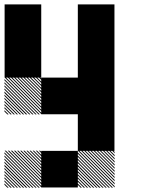

<svg xmlns="http://www.w3.org/2000/svg" viewBox="-21 -520 708 874"><path d="M333.3 -166.7H500V0H333.3ZM333.3 -333.3H500V-166.7H333.3ZM500.8 177.5 489.2 165.8H495L500.8 171.7ZM500.8 191.7 475 165.8H480.8L500.8 185.8ZM500.8 205.8 460.8 165.8H466.7L500.8 200ZM500.8 220 446.7 165.8H452.5L500.8 214.2ZM500.8 234.2 432.5 165.8H438.3L500.8 228.3ZM500.8 248.3 418.3 165.8H424.2L500.8 242.5ZM500.8 262.5 404.2 165.8H410L500.8 256.7ZM500.8 276.7 390 165.8H395.8L500.8 270.8ZM500.8 290.8 375.8 165.8H381.7L500.8 285ZM500.8 305 361.7 165.8H367.5L500.8 299.2ZM500.8 319.2 347.5 165.8H353.3L500.8 313.3ZM500.8 333.3 333.3 165.8H339.2L500.8 327.5ZM487.5 334.2 332.5 179.2V173.3L493.3 334.2ZM473.3 334.2 332.5 193.3V187.5L479.2 334.2ZM459.2 334.2 332.5 207.5V201.7L465 334.2ZM445 334.2 332.5 221.7V215.8L450.8 334.2ZM430 334.2 332.5 236.7V230L436.7 334.2ZM416.7 334.2 332.5 250V244.2L422.5 334.2ZM402.5 334.2 332.5 264.2V258.3L408.3 334.2ZM388.3 334.2 332.5 278.3V272.5L394.2 334.2ZM374.2 334.2 332.5 292.5V286.7L380 334.2ZM360 334.2 332.5 306.7V300.8L365.8 334.2ZM345.8 334.2 332.5 320.8V315L351.7 334.2ZM167.5 177.5 155.8 165.8H161.7L167.5 171.7ZM167.5 191.7 141.7 165.8H147.5L167.5 185.8ZM167.5 205.8 127.5 165.8H133.3L167.5 200ZM167.5 220 113.3 165.8H119.2L167.5 214.2ZM167.5 234.2 99.2 165.8H105L167.5 228.3ZM167.5 248.3 85 165.8H90.8L167.5 242.5ZM167.5 262.5 70.8 165.8H76.7L167.5 256.7ZM167.5 276.7 56.7 165.8H62.5L167.5 270.8ZM167.5 290.8 42.5 165.8H48.3L167.5 285ZM167.5 305 28.3 165.8H34.2L167.5 299.2ZM167.5 319.2 14.2 165.8H20L167.5 313.3ZM167.5 333.3 0 165.8H5.8L167.5 327.5ZM154.2 334.2 -0.8 179.2V173.3L160 334.2ZM140 334.2 -0.8 193.3V187.5L145.8 334.2ZM125.8 334.2 -0.8 207.5V201.7L131.7 334.2ZM111.7 334.2 -0.8 221.7V215.8L117.5 334.2ZM96.7 334.2 -0.8 236.7V230L103.3 334.2ZM83.3 334.2 -0.8 250V244.2L89.2 334.2ZM69.2 334.2 -0.8 264.2V258.3L75 334.2ZM55 334.2 -0.8 278.3V272.5L60.8 334.2ZM40.8 334.2 -0.8 292.5V286.7L46.7 334.2ZM26.7 334.2 -0.8 306.7V300.8L32.5 334.2ZM12.5 334.2 -0.8 320.8V315L18.3 334.2ZM167.5 -155.8 155.8 -167.5H161.7L167.5 -161.7ZM167.5 -141.7 141.7 -167.5H147.5L167.5 -147.5ZM167.5 -127.5 127.5 -167.5H133.3L167.5 -133.3ZM167.5 -113.3 113.3 -167.5H119.2L167.5 -119.2ZM167.5 -99.2 99.2 -167.5H105L167.5 -105ZM167.5 -85 85 -167.5H90.8L167.5 -90.8ZM167.5 -70.8 70.8 -167.5H76.7L167.5 -76.7ZM167.5 -56.7 56.7 -167.5H62.5L167.5 -62.5ZM167.5 -42.5 42.5 -167.5H48.3L167.5 -48.3ZM167.5 -28.3 28.3 -167.5H34.2L167.5 -34.2ZM167.5 -14.2 14.2 -167.5H20L167.5 -20ZM167.5 0 0 -167.5H5.8L167.5 -5.8ZM154.2 0.8 -0.8 -154.2V-160L160 0.8ZM140 0.8 -0.8 -140V-145.8L145.8 0.8ZM125.8 0.8 -0.8 -125.8V-131.7L131.7 0.8ZM111.7 0.8 -0.8 -111.7V-117.5L117.5 0.8ZM96.7 0.8 -0.8 -96.7V-103.3L103.3 0.8ZM83.3 0.8 -0.8 -83.3V-89.2L89.2 0.8ZM69.2 0.8 -0.8 -69.2V-75L75 0.8ZM55 0.8 -0.8 -55V-60.8L60.8 0.8ZM40.8 0.8 -0.8 -40.8V-46.7L46.7 0.8ZM26.7 0.8 -0.8 -26.7V-32.5L32.5 0.8ZM12.5 0.8 -0.8 -12.5V-18.3L18.3 0.8ZM166.7 166.7H333.3V333.3H166.7ZM333.3 0H500V166.7H333.3ZM333.3 -166.7H500V166.7H333.3ZM166.7 -166.7H500V0H166.7ZM333.3 -333.3H500V0H333.3ZM0 -333.3H166.7V-166.7H0ZM333.3 -500H500V-166.7H333.3ZM0 -500H166.7V-166.7H0Z"/></svg>

Font: 0xA000-Pixelated-Mono
Style: Pixelated-Mono
Weight: 400
Version: Version 0.1